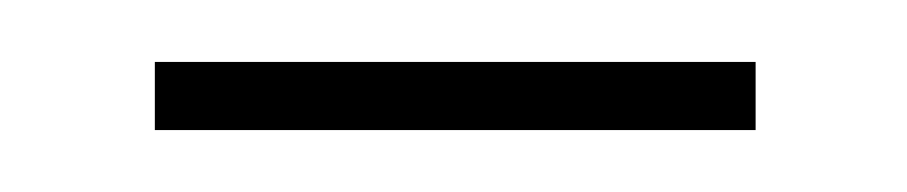

<svg xmlns="http://www.w3.org/2000/svg" viewBox="-20 -343 293 62"><path d="M224 -323V-301H30V-323Z"/></svg>

Font: Moniqa Narrow Heading
Style: Bold
Weight: 700
Width: 4
Designer: Rajesh Rajput
Foundry: Rajesh Rajput
Version: Version 1.000